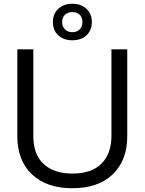

<svg xmlns="http://www.w3.org/2000/svg" viewBox="-20 -991 768 1020"><path d="M364 9Q228 9 150 -64.5Q72 -138 72 -267V-729H157V-269Q157 -170 212 -119.5Q267 -69 365 -69Q467 -69 519.5 -122Q572 -175 572 -269V-729H656V-267Q656 -139 579 -65Q502 9 364 9ZM364 -777Q318 -777 289.5 -803.5Q261 -830 261 -874Q261 -917 289.5 -944Q318 -971 364 -971Q411 -971 439.5 -944Q468 -917 468 -874Q468 -830 439.5 -803.5Q411 -777 364 -777ZM364 -820Q389 -820 403.5 -835Q418 -850 418 -874Q418 -898 403.5 -912.5Q389 -927 364 -927Q340 -927 325 -912.5Q310 -898 310 -874Q310 -850 325 -835Q340 -820 364 -820Z"/></svg>

Font: Mona Sans
Style: Regular
Weight: 400
Designer: Deni Anggara
Foundry: GitHub
Version: Version 2.000;Glyphs 3.2.3 (3260)